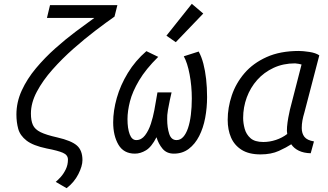

<svg xmlns="http://www.w3.org/2000/svg" viewBox="-20 -796 1720 1006"><path d="M329 190 272 157Q283 148 298 131.5Q313 115 324.5 91.5Q336 68 336 40Q336 16 309.5 4.5Q283 -7 225 -18Q153 -33 119 -59.5Q85 -86 75.5 -121Q66 -156 66 -196Q66 -261 94 -322Q122 -383 168.5 -438.5Q215 -494 269.5 -542.5Q324 -591 377.5 -631Q431 -671 474 -702H226L242 -769H595L580 -709Q537 -679 480.5 -636Q424 -593 365 -541Q306 -489 255 -431.5Q204 -374 173 -315.5Q142 -257 142 -201Q142 -164 152.5 -141Q163 -118 192.5 -103.5Q222 -89 280 -76Q354 -59 383 -33.5Q412 -8 412 43Q412 74 390.5 116.5Q369 159 329 190Z M687 9Q628 9 600.5 -38Q573 -85 573 -155Q573 -216 592 -283Q611 -350 650 -414Q689 -478 747 -528L809 -498Q744 -434 709 -375Q674 -316 661 -265Q648 -214 648 -172Q648 -123 659.5 -92.5Q671 -62 694 -62Q721 -62 740 -87Q759 -112 770.5 -147.5Q782 -183 788.5 -218Q795 -253 798 -272L805 -312H879L870 -272Q865 -250 860 -220.5Q855 -191 856 -171Q856 -128 866.5 -95Q877 -62 905 -62Q925 -62 940 -78.5Q955 -95 965 -124.5Q975 -154 980 -194Q985 -234 985 -280Q985 -345 973.5 -406Q962 -467 943 -501L1021 -526Q1036 -499 1045.5 -462.5Q1055 -426 1060 -382Q1065 -338 1065 -287Q1065 -231 1055 -178Q1045 -125 1023.5 -83Q1002 -41 969 -16Q936 9 891 9Q853 9 831.5 -17Q810 -43 800 -77Q774 -26 745 -8.5Q716 9 687 9ZM901 -575 852 -609 985 -776 1045 -725Z M1345 13Q1284 13 1246 -11Q1208 -35 1190.5 -75.5Q1173 -116 1173 -168Q1173 -232 1194.5 -296Q1216 -360 1261 -412.5Q1306 -465 1377 -497Q1448 -529 1546 -529Q1567 -529 1600.5 -524Q1634 -519 1653 -506L1575 -207Q1568 -184 1564.5 -164.5Q1561 -145 1561 -125Q1561 -97 1575 -79Q1589 -61 1625 -55L1608 7Q1571 6 1545.5 -6.5Q1520 -19 1506 -40Q1482 -24 1441.5 -5.5Q1401 13 1345 13ZM1360 -52Q1393 -52 1426 -63Q1459 -74 1485 -94Q1482 -108 1484 -131.5Q1486 -155 1490.5 -179.5Q1495 -204 1499 -221L1560 -458Q1558 -459 1545 -461.5Q1532 -464 1526 -464Q1464 -464 1413.5 -440.5Q1363 -417 1327.5 -377Q1292 -337 1273 -285.5Q1254 -234 1254 -178Q1254 -151 1262 -121.5Q1270 -92 1292.5 -72Q1315 -52 1360 -52Z"/></svg>

Font: Ubuntu Sans Mono
Style: Italic
Weight: 400
Italic angle: -13.5°
Monospace: yes
Designer: Dalton Maag Ltd
Foundry: Dalton Maag Ltd
Version: Version 1.006